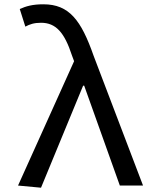

<svg xmlns="http://www.w3.org/2000/svg" viewBox="-20 -864 740 894"><path d="M64 0 171 10 367 -465H372L538 0H646L416 -604C358 -770 302 -844 182 -844C131 -844 101 -835 72 -822L98 -740C118 -751 139 -758 171 -758C240 -758 280 -713 315 -606L325 -579Z"/></svg>

Font: Kawkab Mono Light
Style: Bold
Weight: 400
Monospace: yes
Designer: Abdullah Arif
Foundry: Abdullah Arif
Version: Version 1.000;PS 000.500;hotconv 1.0.88;makeotf.lib2.5.64775